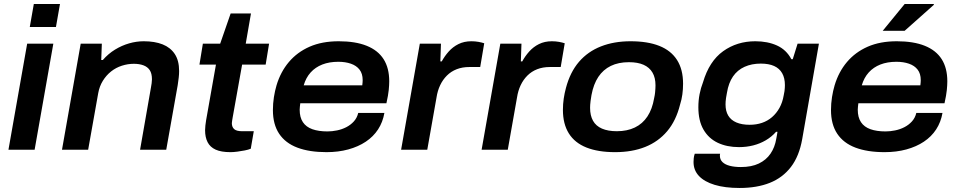

<svg xmlns="http://www.w3.org/2000/svg" viewBox="-20 -744 4764 954"><path d="M128 -610 148 -724H278L258 -610ZM22 0 115 -527H245L152 0Z M288 0 381 -527H486L483 -446H491Q518 -477 551.5 -497.5Q585 -518 621.5 -528.5Q658 -539 694 -539Q749 -539 788 -523.5Q827 -508 848.5 -475.5Q870 -443 870 -391Q870 -375 868 -358Q866 -341 863 -321L806 0H676L730 -309Q732 -320 733.5 -330.5Q735 -341 735 -350Q735 -379 724 -395.5Q713 -412 692.5 -419.5Q672 -427 645 -427Q615 -427 585.5 -417.5Q556 -408 532 -389Q508 -370 491 -342.5Q474 -315 468 -281L418 0Z M1125 12Q1079 12 1051.5 -0.5Q1024 -13 1011.5 -37.5Q999 -62 999 -97Q999 -108 1000.5 -120.5Q1002 -133 1004 -146L1053 -423H971L988 -527H1074L1126 -677H1227L1201 -527H1317L1300 -423H1183L1136 -160Q1135 -154 1133.5 -145Q1132 -136 1132 -132Q1132 -113 1143.5 -102.5Q1155 -92 1183 -92H1241L1226 -5Q1214 0 1196 3.5Q1178 7 1159 9.5Q1140 12 1125 12Z M1602 12Q1517 12 1457.5 -10.5Q1398 -33 1367 -79.5Q1336 -126 1336 -197Q1336 -230 1341 -261.5Q1346 -293 1354 -320Q1374 -387 1415.5 -436Q1457 -485 1518.5 -512Q1580 -539 1663 -539Q1746 -539 1802 -516.5Q1858 -494 1886 -450Q1914 -406 1914 -340Q1914 -322 1911.5 -296.5Q1909 -271 1900 -231H1472Q1471 -222 1470 -214Q1469 -206 1469 -199Q1469 -161 1485 -137Q1501 -113 1532 -102Q1563 -91 1607 -91Q1630 -91 1654.5 -96Q1679 -101 1700.5 -112Q1722 -123 1738 -140.5Q1754 -158 1760 -183H1890Q1882 -137 1858.5 -101Q1835 -65 1797.5 -40Q1760 -15 1710.5 -1.5Q1661 12 1602 12ZM1489 -320H1780Q1781 -328 1781.5 -334.5Q1782 -341 1782 -346Q1782 -378 1766.5 -398Q1751 -418 1723.5 -427.5Q1696 -437 1661 -437Q1616 -437 1581.5 -423.5Q1547 -410 1523.5 -384Q1500 -358 1489 -320Z M1973 0 2066 -527H2171L2168 -439H2175Q2189 -465 2209.5 -488Q2230 -511 2258 -525Q2286 -539 2322 -539Q2341 -539 2357.5 -536Q2374 -533 2386 -529L2366 -411H2312Q2277 -411 2249 -400Q2221 -389 2200.5 -368.5Q2180 -348 2167 -320.5Q2154 -293 2149 -260L2103 0Z M2373 0 2466 -527H2571L2568 -439H2575Q2589 -465 2609.5 -488Q2630 -511 2658 -525Q2686 -539 2722 -539Q2741 -539 2757.5 -536Q2774 -533 2786 -529L2766 -411H2712Q2677 -411 2649 -400Q2621 -389 2600.5 -368.5Q2580 -348 2567 -320.5Q2554 -293 2549 -260L2503 0Z M3036 12Q2952 12 2894 -11Q2836 -34 2806.5 -81Q2777 -128 2777 -198Q2777 -227 2781 -254Q2785 -281 2792 -307Q2813 -386 2857 -437Q2901 -488 2966 -513.5Q3031 -539 3113 -539Q3198 -539 3256 -516Q3314 -493 3344 -446Q3374 -399 3374 -328Q3374 -301 3370.5 -275Q3367 -249 3359 -224Q3339 -144 3295 -92Q3251 -40 3186 -14Q3121 12 3036 12ZM3045 -92Q3096 -92 3134.5 -110.5Q3173 -129 3197 -165.5Q3221 -202 3230 -255Q3234 -273 3235 -284.5Q3236 -296 3236.5 -304.5Q3237 -313 3237 -320Q3237 -358 3222 -383.5Q3207 -409 3178 -422Q3149 -435 3105 -435Q3053 -435 3015 -416.5Q2977 -398 2953 -362Q2929 -326 2919 -272Q2916 -255 2914.5 -243Q2913 -231 2912.5 -223Q2912 -215 2912 -208Q2912 -170 2926.5 -144Q2941 -118 2971 -105Q3001 -92 3045 -92Z M3655 190Q3582 190 3531 174.5Q3480 159 3453 130.5Q3426 102 3426 61Q3426 53 3427 42.5Q3428 32 3432 20H3558Q3557 24 3557 26Q3557 28 3557 30Q3557 49 3570 61.5Q3583 74 3606.5 80Q3630 86 3661 86Q3714 86 3750.5 68.5Q3787 51 3808.5 19.5Q3830 -12 3837 -54Q3839 -64 3840.5 -73Q3842 -82 3843 -89H3836Q3814 -64 3785 -47Q3756 -30 3722.5 -21.5Q3689 -13 3652 -13Q3592 -13 3546.5 -34.5Q3501 -56 3475.5 -100Q3450 -144 3450 -211Q3450 -245 3456 -276Q3462 -307 3473 -335Q3504 -440 3573 -489.5Q3642 -539 3733 -539Q3794 -539 3840.5 -518Q3887 -497 3912 -450H3919L3943 -527H4049L3966 -53Q3951 32 3910 85.5Q3869 139 3805 164.5Q3741 190 3655 190ZM3705 -124Q3738 -124 3766 -133.5Q3794 -143 3816 -162Q3838 -181 3853 -208Q3868 -235 3874 -270Q3877 -283 3878 -291.5Q3879 -300 3879.5 -307.5Q3880 -315 3880 -321Q3880 -356 3866.5 -380Q3853 -404 3826.5 -416Q3800 -428 3760 -428Q3715 -428 3679.5 -412Q3644 -396 3622 -364Q3600 -332 3592 -283Q3589 -268 3587.5 -257.5Q3586 -247 3585.5 -239.5Q3585 -232 3585 -225Q3585 -192 3598.5 -169.5Q3612 -147 3639 -135.5Q3666 -124 3705 -124Z M4375 12Q4290 12 4230.5 -10.5Q4171 -33 4140 -79.5Q4109 -126 4109 -197Q4109 -230 4114 -261.5Q4119 -293 4127 -320Q4147 -387 4188.5 -436Q4230 -485 4291.5 -512Q4353 -539 4436 -539Q4519 -539 4575 -516.5Q4631 -494 4659 -450Q4687 -406 4687 -340Q4687 -322 4684.5 -296.5Q4682 -271 4673 -231H4245Q4244 -222 4243 -214Q4242 -206 4242 -199Q4242 -161 4258 -137Q4274 -113 4305 -102Q4336 -91 4380 -91Q4403 -91 4427.5 -96Q4452 -101 4473.5 -112Q4495 -123 4511 -140.5Q4527 -158 4533 -183H4663Q4655 -137 4631.5 -101Q4608 -65 4570.5 -40Q4533 -15 4483.5 -1.5Q4434 12 4375 12ZM4262 -320H4553Q4554 -328 4554.5 -334.5Q4555 -341 4555 -346Q4555 -378 4539.5 -398Q4524 -418 4496.5 -427.5Q4469 -437 4434 -437Q4389 -437 4354.5 -423.5Q4320 -410 4296.5 -384Q4273 -358 4262 -320ZM4366 -591 4475 -724H4620V-720L4475 -591Z"/></svg>

Font: Archivo SemiExpanded SemiBold
Style: Italic
Weight: 600
Width: 6
Italic angle: -10°
Designer: Hector Gatti
Foundry: Omnibus-Type
Version: Version 2.001